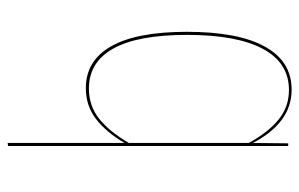

<svg xmlns="http://www.w3.org/2000/svg" viewBox="-160 -612 781 501"><g transform="rotate(-90 230.5 -361.5)"><path d="M398 -264Q398 -131 359.5 -61Q321 9 247 9Q161 9 108 -92L107 0H100V-731L108 -732V-427Q136 -475 170.5 -501.5Q205 -528 251 -528Q323 -528 360.5 -461.5Q398 -395 398 -264ZM390 -264Q390 -392 354.5 -456Q319 -520 250 -520Q205 -520 171.5 -493.5Q138 -467 108 -416V-103Q135 -53 168.5 -25.5Q202 2 246 2Q317 2 353.5 -66Q390 -134 390 -264Z"/></g></svg>

Font: Fira Sans Compressed Eight
Style: Regular
Weight: 100
Width: 1
Designer: bBox Type GmbH & Carrois Corporate GbR & Edenspiekermann AG
Foundry: bBox Type GmbH & Carrois Corporate GbR & Edenspiekermann AG
Version: Version 4.301